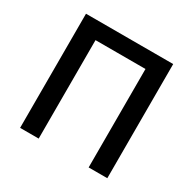

<svg xmlns="http://www.w3.org/2000/svg" viewBox="-157 -877 1047 1040"><g transform="rotate(30 367.0 -357.0)"><path d="M93.8 -713.9H639.2V0H522.5V-615.7H210V0H93.8Z"/></g></svg>

Font: Viking Open Sans Light
Style: Bold
Weight: 600
Foundry: Ascender Corporation
Version: Version 2.001